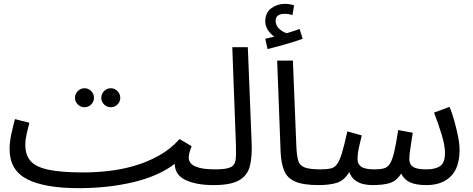

<svg xmlns="http://www.w3.org/2000/svg" viewBox="-20 -960 2466 1001"><path d="M390 21Q212 21 121 -26Q30 -73 30 -182Q30 -219 39 -260.5Q48 -302 58 -339L133 -320Q127 -298 119.5 -264.5Q112 -231 112 -205Q112 -153 138.5 -121.5Q165 -90 231 -75.5Q297 -61 416 -61Q477 -61 545 -68.5Q613 -76 680.5 -95.5Q748 -115 809 -149Q870 -183 916 -235L979 -198Q970 -175 967 -161.5Q964 -148 964 -137Q964 -122 975 -108.5Q986 -95 1016.5 -86Q1047 -77 1103 -77Q1124 -77 1133.5 -65.5Q1143 -54 1143 -38Q1143 -22 1129 -8.5Q1115 5 1093 5Q1005 5 948.5 -21Q892 -47 891 -106Q808 -42 676 -10.5Q544 21 390 21ZM558 -401Q537 -401 522.5 -415.5Q508 -430 508 -450Q508 -470 522.5 -485Q537 -500 558 -500Q578 -500 592.5 -485Q607 -470 607 -450Q607 -430 592.5 -415.5Q578 -401 558 -401ZM421 -401Q400 -401 385.5 -415.5Q371 -430 371 -450Q371 -470 385.5 -485Q400 -500 421 -500Q441 -500 455.5 -485Q470 -470 470 -450Q470 -430 455.5 -415.5Q441 -401 421 -401Z M1093 5 1102 -77Q1159 -77 1182 -88Q1205 -99 1208.5 -127Q1212 -155 1210 -205L1191 -714H1272L1292 -214Q1295 -143 1282.5 -94Q1270 -45 1226.5 -20Q1183 5 1093 5Z M1375 -704 1363 -758Q1378 -761 1389 -764Q1400 -767 1410 -769Q1391 -782 1377 -803Q1363 -824 1363 -849Q1363 -894 1394.5 -917Q1426 -940 1466 -940Q1489 -940 1513 -932L1505 -882Q1495 -884 1486 -886Q1477 -888 1466 -888Q1417 -888 1417 -852Q1417 -826 1436.5 -809Q1456 -792 1475 -787Q1513 -798 1542 -809L1558 -758Q1534 -749 1501.5 -739Q1469 -729 1436 -720Q1403 -711 1375 -704ZM1642 5Q1562 5 1520 -13Q1478 -31 1462 -69Q1446 -107 1443 -167L1425 -644H1507L1525 -199Q1527 -150 1534.5 -123.5Q1542 -97 1568.5 -87Q1595 -77 1652 -77Q1673 -77 1682.5 -65.5Q1692 -54 1692 -38Q1692 -22 1678 -8.5Q1664 5 1642 5Z M1642 5 1652 -77Q1684 -77 1704 -81.5Q1724 -86 1737.5 -104.5Q1751 -123 1763 -163Q1775 -203 1791 -275L1866 -254Q1860 -229 1852 -194Q1844 -159 1844 -130Q1844 -105 1863 -91Q1882 -77 1932 -77Q1962 -77 1981 -82Q2000 -87 2012.5 -106Q2025 -125 2035 -167Q2045 -209 2056 -282L2132 -268Q2129 -250 2125 -224Q2121 -198 2117.5 -172.5Q2114 -147 2114 -130Q2114 -116 2120.5 -103.5Q2127 -91 2146.5 -84Q2166 -77 2205 -77Q2249 -77 2274.5 -94Q2300 -111 2300 -163Q2300 -201 2282.5 -258.5Q2265 -316 2243 -373L2324 -403Q2337 -371 2348.5 -330Q2360 -289 2368 -249Q2376 -209 2376 -179Q2376 -86 2330 -40.5Q2284 5 2204 5Q2149 5 2117.5 -9.5Q2086 -24 2072 -55Q2048 -18 2014.5 -6.5Q1981 5 1920 5Q1899 5 1875.5 0Q1852 -5 1832 -19.5Q1812 -34 1801 -63Q1775 -19 1736.5 -7Q1698 5 1642 5Z"/></svg>

Font: Go Noto Current
Style: Regular
Weight: 400
Designer: Monotype Design Team
Foundry: Monotype Imaging Inc.
Version: Version 2.007; ttfautohint (v1.8) -l 8 -r 50 -G 200 -x 14 -D